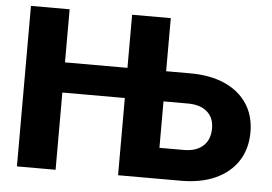

<svg xmlns="http://www.w3.org/2000/svg" viewBox="-51 -797 1228 867"><g transform="rotate(5 563.0 -364.0)"><path d="M55.2 0V-727.5H230.5V-486.8H513.7V-727.5H689V-486.8H799.3Q889.2 -486.8 955.1 -457.5Q1021 -428.2 1056.6 -374Q1092.3 -319.8 1092.3 -246.1Q1092.3 -170.4 1056.6 -115.2Q1021 -60.1 955.1 -30Q889.2 0 799.3 0H513.7V-350.1H230.5V0ZM689 -350.1V-139.6H799.3Q855.5 -139.6 886.7 -168Q918 -196.3 918 -248Q918 -296.4 886.7 -323.2Q855.5 -350.1 799.3 -350.1Z"/></g></svg>

Font: Inter Extra Bold
Style: Regular
Weight: 800
Designer: Rasmus Andersson
Foundry: rsms
Version: Version 4.000;git-3c8e0fc